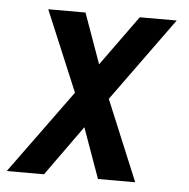

<svg xmlns="http://www.w3.org/2000/svg" viewBox="-53 -563 597 606"><g transform="rotate(5 245.0 -260.0)"><path d="M-10 0 183 -265 76 -520H194L251 -361L366 -520H483L291 -255L397 0H279L222 -159L108 0Z"/></g></svg>

Font: Iosevka SS04 Semibold Oblique
Style: Regular
Weight: 600
Italic angle: -9°
Monospace: yes
Designer: Belleve Invis
Foundry: Belleve Invis
Version: Version 19.0.0; ttfautohint (v1.8.4)